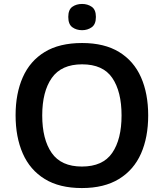

<svg xmlns="http://www.w3.org/2000/svg" viewBox="-20 -943 830 973"><path d="M731 -358Q731 -247 694.5 -164.5Q658 -82 583 -36Q508 10 395 10Q281 10 206.5 -36Q132 -82 95.5 -165Q59 -248 59 -359Q59 -469 95.5 -551.5Q132 -634 206.5 -679.5Q281 -725 396 -725Q509 -725 583.5 -679.5Q658 -634 694.5 -551.5Q731 -469 731 -358ZM194 -358Q194 -237 242 -168Q290 -99 395 -99Q501 -99 548.5 -168Q596 -237 596 -358Q596 -479 549 -548Q502 -617 396 -617Q291 -617 242.5 -548Q194 -479 194 -358ZM396 -923Q424 -923 445 -908.5Q466 -894 466 -857Q466 -820 445 -805Q424 -790 396 -790Q367 -790 346.5 -805Q326 -820 326 -857Q326 -894 346.5 -908.5Q367 -923 396 -923Z"/></svg>

Font: Noto Sans SemiBold
Style: Regular
Weight: 600
Designer: Monotype Design Team
Foundry: Monotype Imaging Inc.
Version: Version 2.007